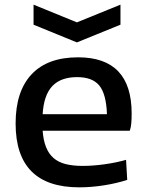

<svg xmlns="http://www.w3.org/2000/svg" viewBox="-20 -795 631 824"><path d="M124 -775 310 -699 497 -775V-689L310 -613L124 -689ZM320 9Q47 9 47 -265Q47 -403 115.5 -476Q184 -549 315 -549Q545 -549 545 -308Q545 -285 543.5 -266.5Q542 -248 537 -234H163Q166 -193 177.5 -164Q189 -135 209.5 -117Q230 -99 261 -91Q292 -83 335 -83Q379 -83 429 -90Q479 -97 521 -109L526 -23Q480 -8 425.5 0.5Q371 9 320 9ZM311 -464Q241 -464 204.5 -425.5Q168 -387 163 -305H439Q436 -391 406.5 -427.5Q377 -464 311 -464Z"/></svg>

Font: Encode Sans Wide
Style: Medium
Weight: 500
Designer: Pablo Impallari, Andres Torresi
Foundry: Pablo Impallari, Andres Torresi
Version: Version 1.000; ttfautohint (v1.00) -l 8 -r 50 -G 200 -x 14 -